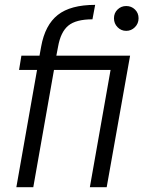

<svg xmlns="http://www.w3.org/2000/svg" viewBox="-20 -777 595 797"><path d="M47.9 0 133.8 -486.8H59.1L68.8 -545.9H144L150.9 -584Q167 -673.3 220 -715.1Q272.9 -756.8 375 -756.8L363.8 -696.8Q295.4 -696.8 263.7 -670.7Q231.9 -644.5 221.2 -584L213.9 -545.9H520L422.9 0H353L439 -486.8H204.1L118.2 0ZM503.9 -752Q525.4 -752 540.3 -737.5Q555.2 -723.1 555.2 -701.2Q555.2 -679.2 540 -664.1Q524.9 -648.9 503.9 -648.9Q482.9 -648.9 468 -664.1Q453.1 -679.2 453.1 -701.2Q453.1 -723.1 468 -737.5Q482.9 -752 503.9 -752Z"/></svg>

Font: SVN-Poppins Light
Style: Italic
Weight: 300
Italic angle: -10°
Designer: Ninad Kale (Devanagari), Jonny Pinhorn (Latin)
Foundry: Indian Type Foundry
Version: Version 3.002 2017